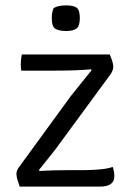

<svg xmlns="http://www.w3.org/2000/svg" viewBox="-20 -692 484 712"><path d="M54 -77 242 -335 320 -432 317 -435Q297 -433 262.5 -431.5Q228 -430 179 -430H59Q57 -440 57 -452Q57 -461 58 -471Q59 -481 61 -490H387Q400 -460 400 -445Q400 -430 388 -414L203 -162Q192 -146 172 -121Q152 -96 124 -61L127 -58Q179 -61 227 -61H282Q366 -61 398 -73Q404 -56 404 -38Q404 0 350 0H53Q47 -17 44 -28Q41 -39 41 -47Q41 -55 44 -61.5Q47 -68 54 -77ZM179 -662Q195 -672 225 -672Q254 -672 265 -663Q276 -654 276 -625Q276 -596 264 -586.5Q252 -577 225 -577Q201 -577 186.5 -584.5Q172 -592 172 -625Q172 -648 179 -662Z"/></svg>

Font: Signika
Style: Light
Weight: 300
Designer: Anna Giedrys
Foundry: Anna Giedrys
Version: Version 1.001